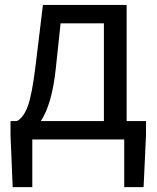

<svg xmlns="http://www.w3.org/2000/svg" viewBox="-20 -563 634 775"><path d="M224.6 -468.8 205.1 -285.2Q189.5 -140.6 144.5 -74.2H399.4V-468.8ZM491.2 -74.2H569.3V-16.6L559.6 192.4H481.4V0H110.4V192.4H31.2L22.5 -16.6V-74.2H47.9Q74.2 -86.9 91.8 -133.3Q109.4 -179.7 124 -301.8L153.3 -543H491.2Z"/></svg>

Font: Gen Shin Gothic Regular
Style: Regular
Weight: 400
Designer: [Source Han Sans]
Ryoko NISHIZUKA  (kana & ideographs); Paul D. Hunt (Latin, Greek & Cyrillic); Wenlong ZHANG  (bopomofo
Version: Version 1.002.20150607